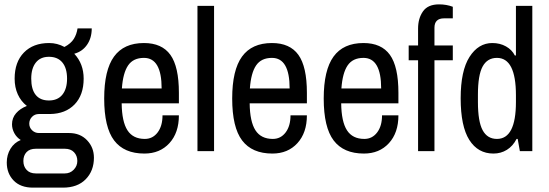

<svg xmlns="http://www.w3.org/2000/svg" viewBox="-20 -692 2512 879"><path d="M320 -446Q363 -400 363 -332Q363 -257 321.5 -214Q280 -171 209 -170H158Q139 -170 126.5 -157Q114 -144 114 -126Q114 -108 127 -95.5Q140 -83 158 -83H296Q347 -83 378.5 -50Q410 -17 410 30Q410 90 372.5 128.5Q335 167 268 167H131Q74 167 42.5 134.5Q11 102 11 52Q11 17 28 -11Q45 -39 75 -51Q56 -63 45.5 -82.5Q35 -102 35 -123Q35 -152 53.5 -173.5Q72 -195 103 -207Q76 -228 61.5 -260Q47 -292 47 -332Q47 -408 89.5 -451.5Q132 -495 205 -495Q242 -495 275 -477Q305 -493 318 -514Q331 -535 335 -562H400Q400 -518 378.5 -487Q357 -456 320 -446ZM123 -332Q123 -283 143.5 -257.5Q164 -232 204 -232Q244 -232 265.5 -258.5Q287 -285 287 -332Q287 -380 265.5 -406Q244 -432 204 -432Q165 -432 144 -405.5Q123 -379 123 -332ZM87 45Q87 70 102 86Q117 102 144 102H277Q301 102 317.5 85Q334 68 334 45Q334 21 319 5Q304 -11 277 -11H144Q116 -11 101.5 4.5Q87 20 87 45Z M799 -267V-219H537Q538 -135 563.5 -95.5Q589 -56 643 -56Q679 -56 701.5 -85.5Q724 -115 724 -164H799Q799 -84 755.5 -36.5Q712 11 641 11Q548 11 502.5 -49Q457 -109 457 -241Q457 -371 502 -433Q547 -495 639 -495Q721 -495 760 -441Q799 -387 799 -267ZM538 -287H720Q720 -427 639 -427Q590 -427 566.5 -392.5Q543 -358 538 -287Z M884 -665H960V0H884Z M1385 -267V-219H1123Q1124 -135 1149.5 -95.5Q1175 -56 1229 -56Q1265 -56 1287.5 -85.5Q1310 -115 1310 -164H1385Q1385 -84 1341.5 -36.5Q1298 11 1227 11Q1134 11 1088.5 -49Q1043 -109 1043 -241Q1043 -371 1088 -433Q1133 -495 1225 -495Q1307 -495 1346 -441Q1385 -387 1385 -267ZM1124 -287H1306Q1306 -427 1225 -427Q1176 -427 1152.5 -392.5Q1129 -358 1124 -287Z M1804 -267V-219H1542Q1543 -135 1568.5 -95.5Q1594 -56 1648 -56Q1684 -56 1706.5 -85.5Q1729 -115 1729 -164H1804Q1804 -84 1760.5 -36.5Q1717 11 1646 11Q1553 11 1507.5 -49Q1462 -109 1462 -241Q1462 -371 1507 -433Q1552 -495 1644 -495Q1726 -495 1765 -441Q1804 -387 1804 -267ZM1543 -287H1725Q1725 -427 1644 -427Q1595 -427 1571.5 -392.5Q1548 -358 1543 -287Z M2053 -661V-608H2013Q1969 -608 1969 -565V-484H2053V-416H1969V0H1894V-416H1851V-484H1894V-561Q1894 -608 1916.5 -640Q1939 -672 1990 -672Q2024 -672 2053 -661Z M2350 -56H2345Q2328 -23 2300.5 -6Q2273 11 2239 11Q2168 11 2128.5 -51.5Q2089 -114 2089 -242Q2089 -368 2129.5 -431.5Q2170 -495 2234 -495Q2269 -495 2296.5 -479.5Q2324 -464 2337 -438H2342V-665H2417V0H2360ZM2168 -259V-225Q2168 -136 2189.5 -96Q2211 -56 2255 -56Q2342 -56 2342 -225V-256Q2342 -427 2255 -427Q2211 -427 2189.5 -387.5Q2168 -348 2168 -259Z"/></svg>

Font: Pragati Narrow
Style: Regular
Weight: 400
Designer: Hector Gatti, Marcela Romero, Pablo Cosgaya and Nicolas Silva
Foundry: Omnibus-Type
Version: Version 1.010; ttfautohint (v1.3)